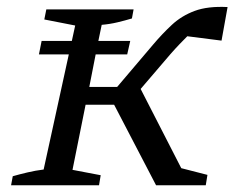

<svg xmlns="http://www.w3.org/2000/svg" viewBox="-20 -552 716 572"><path d="M13 0 18 -27Q39 -33 62.5 -38.5Q86 -44 110 -47L185 -390H96L104 -430H194L204 -476L112 -494L118 -524H378L373 -497Q353 -491 330 -485.5Q307 -480 283 -478L273 -430H368L359 -390H265L246 -293H329L436 -419Q463 -451 492 -478Q521 -505 560 -519.5Q599 -534 658 -531L640 -431L538 -444Q527 -433 514.5 -420Q502 -407 488 -391L399 -287L520 -51L598 -31L593 0H445L320 -240H235L196 -46L280 -30L275 0Z"/></svg>

Font: Piazzolla SC
Style: Italic
Weight: 400
Italic angle: -11.3°
Designer: Juan Pablo del Peral
Foundry: Huerta Tipografica
Version: Version 1.330